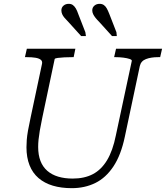

<svg xmlns="http://www.w3.org/2000/svg" viewBox="-20 -964 865 1001"><path d="M200 -348Q192 -310 187.5 -283Q183 -256 181 -236.5Q179 -217 179 -198Q179 -156 191 -125Q203 -94 226.5 -73.5Q250 -53 283.5 -43Q317 -33 359 -33Q420 -33 464 -56Q508 -79 538 -128.5Q568 -178 584 -258L667 -646Q669 -652 656 -656.5Q643 -661 623 -663.5Q603 -666 584 -666H575L585 -710H825L815 -666H804Q767 -666 741 -656Q715 -646 709 -620L631 -252Q611 -156 571.5 -96.5Q532 -37 477 -10Q422 17 354 17Q299 17 255.5 4Q212 -9 181 -35.5Q150 -62 134 -102.5Q118 -143 118 -196Q118 -214 119.5 -234.5Q121 -255 126 -283.5Q131 -312 140 -353L199 -631Q202 -645 192.5 -652.5Q183 -660 164.5 -663Q146 -666 121 -666H110L120 -710H373L364 -666H355Q336 -666 315.5 -665Q295 -664 280.5 -662Q266 -660 265 -656ZM388 -891 425 -796 428 -776H403L337 -849Q325 -861 316.5 -871Q308 -881 304 -890.5Q300 -900 300 -910Q300 -925 311 -934.5Q322 -944 338 -944Q351 -944 359.5 -938Q368 -932 375 -920.5Q382 -909 388 -891ZM550 -891 587 -796 589 -776H564L498 -849Q486 -861 478 -871Q470 -881 465.5 -890.5Q461 -900 461 -910Q461 -925 472 -934.5Q483 -944 499 -944Q512 -944 521 -938Q530 -932 536.5 -920.5Q543 -909 550 -891Z"/></svg>

Font: Roboto Serif 20pt ExtraLight
Style: Italic
Weight: 250
Italic angle: -10°
Version: Version 1.007